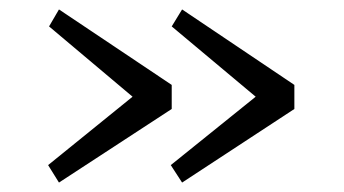

<svg xmlns="http://www.w3.org/2000/svg" viewBox="-20 -427 729 407"><path d="M604 -247V-196L366 -40L342 -77L522 -222L344 -371L366 -407ZM344 -247V-196L105 -40L82 -77L261 -222L84 -371L105 -407Z"/></svg>

Font: Aikya
Style: Regular
Weight: 400
Designer: Neelakash Kshetrimayum (Latin subset based on Merriweather by Eben Sorkin)
Foundry: Brand New Type
Version: Version 1.00 b005